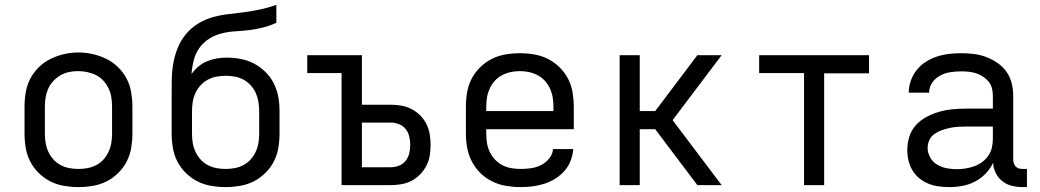

<svg xmlns="http://www.w3.org/2000/svg" viewBox="-20 -755 4240 783"><path d="M300 8Q271 8 241.5 3Q212 -2 186 -15Q160 -28 138.5 -49Q117 -70 103.5 -96Q90 -122 85 -151.5Q80 -181 80 -210V-320Q80 -349 85 -378.5Q90 -408 103.5 -434Q117 -460 138.5 -481Q160 -502 186.5 -515Q213 -528 242 -534.5Q271 -541 300 -541Q329 -541 358 -534.5Q387 -528 413.5 -515Q440 -502 461.5 -481Q483 -460 496.5 -434Q510 -408 515 -378.5Q520 -349 520 -320V-210Q520 -181 515 -151.5Q510 -122 496.5 -96Q483 -70 461.5 -49Q440 -28 414 -15Q388 -2 358.5 3Q329 8 300 8ZM300 -66Q319 -66 337.5 -69.5Q356 -73 373 -82Q390 -91 402.5 -105Q415 -119 423 -136.5Q431 -154 434 -172.5Q437 -191 437 -210V-320Q437 -339 434 -358Q431 -377 423 -394Q415 -411 402 -425.5Q389 -440 372 -448.5Q355 -457 336 -461Q317 -465 298 -465Q279 -465 260.5 -461Q242 -457 226 -447.5Q210 -438 197 -424Q184 -410 176.5 -393Q169 -376 166 -357.5Q163 -339 163 -320V-210Q163 -191 166 -172.5Q169 -154 177 -136.5Q185 -119 197.5 -105Q210 -91 227 -82Q244 -73 262.5 -69.5Q281 -66 300 -66Z M900 8Q871 8 841.5 3Q812 -2 786 -15Q760 -28 738.5 -49Q717 -70 703.5 -96Q690 -122 685 -151.5Q680 -181 680 -210V-302Q680 -317 680 -332.5Q680 -348 680 -364Q680 -397 680.5 -430Q681 -463 686.5 -495.5Q692 -528 704.5 -559Q717 -590 738 -615.5Q759 -641 787.5 -658.5Q816 -676 848 -685Q880 -694 913 -697.5Q946 -701 978.5 -705.5Q1011 -710 1043.5 -717Q1076 -724 1107 -735V-662Q1081 -650 1053.5 -643Q1026 -636 998 -632.5Q970 -629 942 -627.5Q914 -626 886.5 -619.5Q859 -613 834.5 -598Q810 -583 793.5 -560Q777 -537 770 -509Q763 -481 761 -453Q773 -470 789 -483.5Q805 -497 824 -505Q843 -513 863.5 -516.5Q884 -520 904 -520Q933 -520 962 -514.5Q991 -509 1016.5 -495.5Q1042 -482 1063 -461Q1084 -440 1097 -414Q1110 -388 1115 -359.5Q1120 -331 1120 -302V-210Q1120 -181 1115 -151.5Q1110 -122 1096.5 -96Q1083 -70 1061.5 -49Q1040 -28 1014 -15Q988 -2 958.5 3Q929 8 900 8ZM900 -66Q919 -66 937.5 -69.5Q956 -73 973 -82Q990 -91 1002.5 -105Q1015 -119 1023 -136.5Q1031 -154 1034 -172.5Q1037 -191 1037 -210V-302Q1037 -320 1034 -339Q1031 -358 1023.5 -375Q1016 -392 1003 -406.5Q990 -421 973.5 -430Q957 -439 938 -442.5Q919 -446 901 -446Q882 -446 863 -442.5Q844 -439 827.5 -430Q811 -421 798 -407Q785 -393 777 -375.5Q769 -358 766 -339.5Q763 -321 763 -302V-210Q763 -191 766 -172.5Q769 -154 777 -136.5Q785 -119 797.5 -105Q810 -91 827 -82Q844 -73 862.5 -69.5Q881 -66 900 -66Z M1373 0V-457H1233V-530H1456V-328H1574Q1596 -328 1618 -324Q1640 -320 1659 -310Q1678 -300 1693.5 -284.5Q1709 -269 1719 -249Q1729 -229 1732.5 -207.5Q1736 -186 1736 -164Q1736 -142 1732.5 -120.5Q1729 -99 1719 -79.5Q1709 -60 1693.5 -44Q1678 -28 1659 -18Q1640 -8 1618 -4Q1596 0 1574 0ZM1456 -73H1574Q1591 -73 1607.5 -79.5Q1624 -86 1634.5 -99.5Q1645 -113 1649 -130Q1653 -147 1653 -164Q1653 -181 1649 -198Q1645 -215 1634.5 -228.5Q1624 -242 1607.5 -248.5Q1591 -255 1574 -255H1456Z M2102 8Q2073 8 2043.5 3Q2014 -2 1987.5 -15Q1961 -28 1939.5 -49Q1918 -70 1904.5 -96Q1891 -122 1885.5 -151Q1880 -180 1880 -210V-320Q1880 -349 1885 -378.5Q1890 -408 1903.5 -434Q1917 -460 1938.5 -481Q1960 -502 1986 -515Q2012 -528 2041.5 -533Q2071 -538 2100 -538Q2129 -538 2158.5 -533Q2188 -528 2214 -515Q2240 -502 2261.5 -481Q2283 -460 2296.5 -434Q2310 -408 2315 -378.5Q2320 -349 2320 -320V-228H1963V-210Q1963 -191 1966 -172Q1969 -153 1977 -136Q1985 -119 1998.5 -104.5Q2012 -90 2028.5 -81.5Q2045 -73 2064 -69.5Q2083 -66 2102 -66Q2124 -66 2145.5 -69Q2167 -72 2186 -81.5Q2205 -91 2219.5 -108.5Q2234 -126 2235 -147H2318Q2316 -123 2307 -99.5Q2298 -76 2281.5 -57.5Q2265 -39 2244 -26Q2223 -13 2199.5 -5.5Q2176 2 2151.5 5Q2127 8 2102 8ZM2237 -302V-320Q2237 -339 2234 -357.5Q2231 -376 2223 -393.5Q2215 -411 2202.5 -425Q2190 -439 2173 -448Q2156 -457 2137.5 -461Q2119 -465 2100 -465Q2081 -465 2062.5 -461Q2044 -457 2027 -448Q2010 -439 1997.5 -425Q1985 -411 1977 -393.5Q1969 -376 1966 -357.5Q1963 -339 1963 -320V-302Z M2507 0V-530H2589V-302H2652L2824 -530H2923L2723 -265L2923 0H2824L2652 -228H2589V0Z M3259 0V-457H3076V-530H3524V-456H3341V0Z M3851 8Q3829 8 3807.5 5Q3786 2 3766 -6Q3746 -14 3729 -28Q3712 -42 3701 -60.5Q3690 -79 3685 -100.5Q3680 -122 3680 -144Q3680 -171 3688.5 -198Q3697 -225 3716 -245.5Q3735 -266 3760 -279Q3785 -292 3811.5 -299.5Q3838 -307 3865.5 -309.5Q3893 -312 3921 -312H4029V-365Q4029 -381 4025 -396Q4021 -411 4011 -423Q4001 -435 3987.5 -443.5Q3974 -452 3959.5 -456.5Q3945 -461 3929.5 -462.5Q3914 -464 3899 -464Q3877 -464 3855 -460.5Q3833 -457 3813.5 -446.5Q3794 -436 3781.5 -417.5Q3769 -399 3769 -377Q3769 -377 3769 -377Q3769 -377 3769 -377H3686Q3686 -377 3686 -377Q3686 -377 3686 -377Q3686 -402 3694.5 -426Q3703 -450 3718.5 -469.5Q3734 -489 3755 -502.5Q3776 -516 3800 -524Q3824 -532 3849 -535Q3874 -538 3899 -538Q3925 -538 3950.5 -535Q3976 -532 4000.5 -523Q4025 -514 4047 -499Q4069 -484 4084 -463Q4099 -442 4105.5 -416.5Q4112 -391 4112 -365V-104Q4112 -97 4114.5 -89Q4117 -81 4122.5 -75.5Q4128 -70 4135.5 -68Q4143 -66 4151 -66H4168V8H4151Q4129 8 4107.5 3Q4086 -2 4068.5 -15.5Q4051 -29 4041 -49Q4031 -69 4030 -91Q4018 -66 3999 -46.5Q3980 -27 3956 -14.5Q3932 -2 3905 3Q3878 8 3851 8ZM3882 -65Q3900 -65 3918 -68Q3936 -71 3953 -77Q3970 -83 3985 -94Q4000 -105 4010.5 -120Q4021 -135 4025 -153Q4029 -171 4029 -189V-239H3921Q3904 -239 3887.5 -238Q3871 -237 3854.5 -233.5Q3838 -230 3822 -224.5Q3806 -219 3792 -209.5Q3778 -200 3770.5 -184.5Q3763 -169 3763 -152Q3763 -132 3773.5 -113Q3784 -94 3802 -83.5Q3820 -73 3840.5 -69Q3861 -65 3882 -65Z"/></svg>

Font: Iosevka Mono
Style: Regular
Weight: 400
Designer: Belleve Invis
Foundry: Belleve Invis
Version: Version 11.1.1